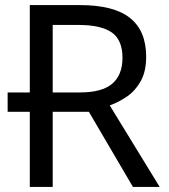

<svg xmlns="http://www.w3.org/2000/svg" viewBox="-20 -734 662 754"><path d="M294 -714Q427 -714 490.5 -663.5Q554 -613 554 -511Q554 -454 533 -416Q512 -378 479.5 -355.5Q447 -333 411 -320L607 0H502L329 -295H187V0H97V-295H10V-371H97V-714ZM289 -636H187V-371H294Q381 -371 421 -405.5Q461 -440 461 -507Q461 -577 419 -606.5Q377 -636 289 -636Z"/></svg>

Font: TSCustom
Style: Regular
Weight: 400
Designer: Monotype Design Team
Foundry: Monotype Imaging Inc.
Version: Version 2.004; ttfautohint (v1.8.3) -l 8 -r 50 -G 200 -x 14 